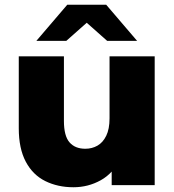

<svg xmlns="http://www.w3.org/2000/svg" viewBox="-20 -779 732 808"><path d="M289 9Q223 9 170.5 -17Q118 -43 88.5 -98.5Q59 -154 59 -239V-542H249V-270Q249 -207 272.5 -180Q296 -153 339 -153Q367 -153 390 -166Q413 -179 427 -207.5Q441 -236 441 -281V-542H631V0H450V-153L485 -110Q457 -50 404 -20.5Q351 9 289 9ZM133 -607 263 -759H427L557 -607H431L290 -732H400L259 -607Z"/></svg>

Font: Montserrat Thin ExtraBold
Style: Regular
Weight: 800
Version: Version 9.000